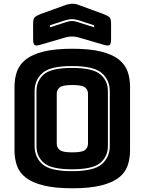

<svg xmlns="http://www.w3.org/2000/svg" viewBox="-20 -997 777 1032"><path d="M679 -189Q679 -143 665.5 -105.5Q652 -68 617.5 -41.5Q583 -15 522.5 0Q462 15 369 15Q276 15 215 0Q154 -15 119.5 -41.5Q85 -68 71.5 -105.5Q58 -143 58 -189V-530Q58 -576 71.5 -613.5Q85 -651 119.5 -678Q154 -705 215 -720Q276 -735 369 -735Q462 -735 522.5 -720Q583 -705 617.5 -678Q652 -651 665.5 -613.5Q679 -576 679 -530ZM570 -212V-507Q570 -567 527 -604.5Q484 -642 367 -642Q250 -642 208 -604.5Q166 -567 166 -507V-212Q166 -152 208 -114.5Q250 -77 367 -77Q484 -77 527 -114.5Q570 -152 570 -212ZM176 -212V-507Q176 -563 216 -597.5Q256 -632 367 -632Q478 -632 519 -597.5Q560 -563 560 -507V-212Q560 -156 519 -121.5Q478 -87 367 -87Q256 -87 216 -121.5Q176 -156 176 -212ZM285 -225Q285 -205 300 -191.5Q315 -178 369 -178Q423 -178 438 -191.5Q453 -205 453 -225V-494Q453 -513 438 -526.5Q423 -540 369 -540Q315 -540 300 -526.5Q285 -513 285 -494ZM336 -797 199 -757Q174 -749 166 -755Q158 -761 158 -788V-869Q158 -896 166.5 -904Q175 -912 199 -922L327 -968Q336 -972 346.5 -974Q357 -976 366 -977Q375 -977 383 -976Q391 -975 398 -972L535 -922Q560 -912 568.5 -904Q577 -896 577 -869V-788Q577 -761 569 -755Q561 -749 535 -757L398 -797Q381 -801 367 -801Q353 -801 336 -797ZM486 -850V-861L403 -888Q394 -890 386 -892Q378 -894 367 -894Q356 -894 348 -892Q340 -890 331 -888L248 -861V-850L335 -878Q342 -880 349.5 -882Q357 -884 367 -884Q377 -884 384.5 -882Q392 -880 399 -878Z"/></svg>

Font: Bungee Inline
Style: Regular
Weight: 400
Designer: David Jonathan Ross
Foundry: David Jonathan Ross
Version: Version 1.001;PS 1.0;hotconv 1.0.72;makeotf.lib2.5.5900